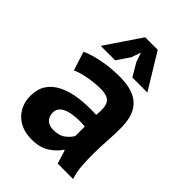

<svg xmlns="http://www.w3.org/2000/svg" viewBox="-217 -827 931 931"><g transform="rotate(45 248.0 -362.0)"><path d="M23 0ZM54 -471Q94 -489 149 -499.5Q204 -510 264 -510Q316 -510 351 -497.5Q386 -485 406.5 -462Q427 -439 435.5 -407Q444 -375 444 -335Q444 -291 441 -246.5Q438 -202 437.5 -159Q437 -116 440 -75.5Q443 -35 455 1H349L328 -68H323Q303 -37 267.5 -14.5Q232 8 176 8Q141 8 113 -2.5Q85 -13 65 -32.5Q45 -52 34 -78.5Q23 -105 23 -138Q23 -184 43.5 -215.5Q64 -247 102.5 -266.5Q141 -286 194.5 -293.5Q248 -301 314 -298Q321 -354 306 -378.5Q291 -403 239 -403Q200 -403 156.5 -395Q113 -387 85 -374ZM219 -99Q258 -99 281 -116.5Q304 -134 315 -154V-219Q284 -222 255.5 -220Q227 -218 205 -211Q183 -204 170 -191Q157 -178 157 -158Q157 -130 173.5 -114.5Q190 -99 219 -99ZM216 -732H302L413 -550H310L271 -616L254 -665L237 -616L192 -550H93Z"/></g></svg>

Font: PT Sans
Style: Bold
Weight: 700
Version: Version 2.003W OFL; ttfautohint (v1.6)